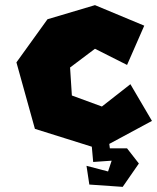

<svg xmlns="http://www.w3.org/2000/svg" viewBox="-20 -574 612 748"><path d="M401 94 317 72 328 145 458 154 521 63 475 4H408L403 -35L335 -33L343 57L415 52ZM475 -321 542 -474 350 -554 165 -499 44 -331 116 -72 368 7 572 -103 488 -246 377 -159 260 -202 253 -311 350 -384Z"/></svg>

Font: Super Mario
Style: Regular
Weight: 400
Version: Version 1.0